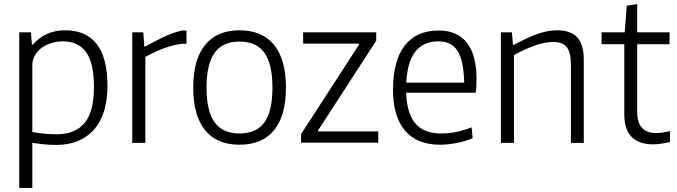

<svg xmlns="http://www.w3.org/2000/svg" viewBox="-20 -698 3309 938"><path d="M74 -540H131L136 -480H141Q168 -513 208 -531.5Q248 -550 299 -550Q400 -550 452.5 -483Q505 -416 505 -277Q505 -212 489.5 -159Q474 -106 442.5 -68.5Q411 -31 364 -10.5Q317 10 255 10Q223 10 193.5 7Q164 4 138 0V220H74ZM257 -42Q347 -42 393 -97Q439 -152 439 -273Q439 -390 401 -443Q363 -496 286 -496Q257 -496 230.5 -487.5Q204 -479 183.5 -464Q163 -449 150.5 -427.5Q138 -406 138 -380V-53Q165 -48 195.5 -45Q226 -42 257 -42Z M626 -540H680L685 -471H690Q737 -497 782 -518.5Q827 -540 871 -549H891V-484H868Q822 -478 776.5 -460.5Q731 -443 690 -420V0H626Z M1150 9Q1040 9 982 -62Q924 -133 924 -270Q924 -407 982 -478.5Q1040 -550 1150 -550Q1261 -550 1319 -478.5Q1377 -407 1377 -270Q1377 -133 1319 -62Q1261 9 1150 9ZM1150 -46Q1233 -46 1272 -100.5Q1311 -155 1311 -270Q1311 -385 1272 -440Q1233 -495 1150 -495Q1068 -495 1028.5 -440Q989 -385 989 -270Q989 -155 1028.5 -100.5Q1068 -46 1150 -46Z M1451 -43 1734 -480V-485H1461V-540H1818V-499L1534 -61V-56H1828V-1H1451Z M2130 9Q2017 9 1958.5 -60Q1900 -129 1900 -260Q1900 -401 1957 -475Q2014 -549 2123 -549Q2214 -549 2261 -489Q2308 -429 2308 -313Q2308 -268 2304 -245H1964Q1968 -143 2009.5 -94.5Q2051 -46 2135 -46Q2170 -46 2207 -53Q2244 -60 2284 -76L2289 -23Q2254 -8 2211.5 0.5Q2169 9 2130 9ZM2122 -496Q1974 -496 1965 -294H2248Q2245 -402 2215.5 -449Q2186 -496 2122 -496Z M2427 -540H2481L2486 -479H2491Q2561 -517 2609.5 -533.5Q2658 -550 2702 -550Q2768 -550 2800 -515.5Q2832 -481 2832 -405V0H2769V-386Q2769 -444 2748 -468.5Q2727 -493 2682 -493Q2643 -493 2594 -476Q2545 -459 2491 -429V0H2427Z M3171 7Q3030 7 3030 -139V-482H2919V-540H3032L3042 -670L3093 -678V-540H3251V-482H3093V-150Q3093 -48 3186 -48Q3200 -48 3218 -50.5Q3236 -53 3253 -58V-4Q3207 7 3171 7Z"/></svg>

Font: Encode Sans Narrow
Style: Light
Weight: 300
Designer: Pablo Impallari, Andres Torresi
Foundry: Pablo Impallari, Andres Torresi
Version: Version 1.000; ttfautohint (v1.00) -l 8 -r 50 -G 200 -x 14 -